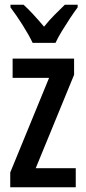

<svg xmlns="http://www.w3.org/2000/svg" viewBox="-20 -786 359 806"><path d="M298 0H23V-62L186 -459H33V-540H291V-472L130 -80H298ZM117 -606Q102 -638 75.5 -680Q49 -722 24 -755V-766H79Q97 -750 120 -725Q143 -700 165 -674Q189 -704 208.5 -723Q228 -742 252 -766H306V-755Q291 -735 273.5 -708.5Q256 -682 239.5 -655Q223 -628 213 -606Z"/></svg>

Font: Noto Sans Sinhala ExtraCondensed Medium
Style: Regular
Weight: 500
Width: 2
Designer: Jelle Bosma - Monotype Design Team
Foundry: Monotype Imaging Inc.
Version: Version 2.006; ttfautohint (v1.8.4.7-5d5b)